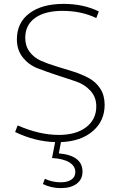

<svg xmlns="http://www.w3.org/2000/svg" viewBox="-20 -722 615 989"><path d="M293 247Q244 247 201 226L211 199Q249 217 293 217Q328 217 348 203Q368 189 368 164Q368 133 336.5 114Q305 95 248 92L264 10Q160 7 58 -42L71 -76Q183 -27 283 -27Q372 -27 424 -67Q476 -107 476 -174Q476 -222 445.5 -255Q415 -288 370 -303Q325 -318 271.5 -335.5Q218 -353 173 -370.5Q128 -388 97.5 -426Q67 -464 67 -520Q67 -605 131.5 -653.5Q196 -702 308 -702Q410 -702 489 -663L476 -629Q399 -666 302 -666Q211 -666 160.5 -629.5Q110 -593 110 -527Q110 -485 132.5 -455Q155 -425 191 -409Q227 -393 271 -380Q315 -367 358.5 -353Q402 -339 438 -319.5Q474 -300 496.5 -265.5Q519 -231 519 -182Q519 -99 458 -46.5Q397 6 294 10L283 68Q405 79 405 162Q405 202 375 224.5Q345 247 293 247Z"/></svg>

Font: Cantarell Light
Style: Regular
Weight: 300
Designer: Dave Crossland, Nikolaus Waxweiler, Florian Fecher, Jacques Le Bailly, Eben Sorkin, Alexei Vanyashin, Alexios Zavras, Em
Version: Version 0.303